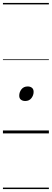

<svg xmlns="http://www.w3.org/2000/svg" viewBox="-20 -909 353 1308"><path d="M152 -221Q134 -221 122.5 -230Q111 -239 111 -257Q111 -281 126 -300.5Q141 -320 169 -320Q186 -320 197.5 -311Q209 -302 209 -283Q209 -260 194 -240.5Q179 -221 152 -221ZM0 369H313V379H0ZM0 -20H313V0H0ZM0 -505H313V-500H0ZM0 -889H313V-879H0Z"/></svg>

Font: Playwrite HR Guides
Style: Regular
Weight: 400
Designer: Veronika Burian, José Scaglione
Foundry: TypeTogether
Version: Version 1.003